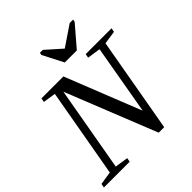

<svg xmlns="http://www.w3.org/2000/svg" viewBox="-233 -1016 1173 1173"><g transform="rotate(-45 353.5 -429.0)"><path d="M571.3 -616.2 485.4 -628.9 490.2 -654.8H713.4L708.5 -628.9L622.6 -616.2L513.7 0H466.3L231.4 -588.9L134.3 -39.1L220.2 -25.9L215.3 0H-7.3L-2.4 -25.9L83 -39.1L185.1 -616.2L103 -628.9L107.9 -654.8H297.4L492.2 -164.1ZM323.2 -858.4 423.8 -769 555.7 -858.4H585L582.5 -842.3L467.8 -709H363.8L295.4 -842.3L297.9 -858.4Z"/></g></svg>

Font: Tinos
Style: Italic
Weight: 400
Italic angle: -16.333°
Designer: Steve Matteson
Foundry: Monotype Imaging Inc.
Version: Version 1.32